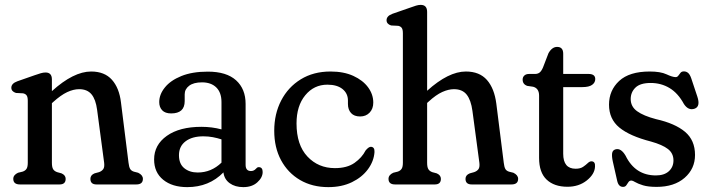

<svg xmlns="http://www.w3.org/2000/svg" viewBox="-20 -757 2914 788"><path d="M193 -431V-383Q282 -463.5 354 -463.5Q409 -463.5 439.2 -429.8Q469.5 -396 476.5 -336.5L507.5 -89Q509.5 -72 514 -64Q518.5 -56 529.5 -52.5L547 -48Q566.5 -38.5 566.5 -23Q566.5 0 539.5 0H376Q351 0 351 -23Q351 -38.5 368 -45.5L386.5 -50.5Q397.5 -54.5 403.5 -62.5Q409.5 -70.5 407.5 -88.5L378.5 -306.5Q373 -349 355.5 -370Q338 -391 305 -391Q281.5 -391 255.5 -378.8Q229.5 -366.5 198.5 -338.5L193 -333.5V-89Q193 -71 198 -62.8Q203 -54.5 214.5 -50.5L232.5 -45.5Q249.5 -38 249.5 -23Q249.5 0 224.5 0H62Q34.5 0 34.5 -23Q34.5 -39 54 -48L72.5 -52.5Q83.5 -56 88.8 -64Q94 -72 94 -89V-343.5Q94 -359 89.2 -365.5Q84.5 -372 74.5 -374L45.5 -375.5Q26.5 -381.5 26.5 -397Q26.5 -414.5 51.5 -423.5L121.5 -448Q137 -453.5 147.5 -456.5Q158 -459.5 167 -459.5Q193 -459.5 193 -431Z M612.5 -102.5Q612.5 -162.5 664.8 -199.5Q717 -236.5 806.5 -236.5Q850 -236.5 889 -226V-338Q889 -377 867.8 -398Q846.5 -419 809 -419Q774.5 -419 756.2 -405Q738 -391 738 -370V-342Q738 -291.5 682.5 -291.5Q658 -291.5 645.8 -304.2Q633.5 -317 633.5 -338Q633.5 -369.5 656.8 -398.2Q680 -427 724.5 -445Q769 -463 833 -463Q909.5 -463 948.8 -427.5Q988 -392 988 -330.5V-80.5Q988 -55 1010 -55Q1021.5 -55 1029.5 -63.5Q1032 -66.5 1035 -68.8Q1038 -71 1042 -71Q1058 -71 1058 -51Q1058 -28.5 1036.2 -8.8Q1014.5 11 978.5 11Q945 11 922.8 -5Q900.5 -21 897 -49.5Q838 11 748.5 11Q687 11 649.8 -19.2Q612.5 -49.5 612.5 -102.5ZM714.5 -120Q714.5 -84.5 736.2 -66.8Q758 -49 791.5 -49Q847 -49 889 -89.5V-185Q872 -190.5 853.5 -194Q835 -197.5 814.5 -197.5Q768.5 -197.5 741.5 -177Q714.5 -156.5 714.5 -120Z M1512 -336Q1512 -310.5 1497 -294.8Q1482 -279 1458 -279Q1433.5 -279 1420.8 -293Q1408 -307 1408 -330.5V-344.5Q1408 -373.5 1385.8 -391.5Q1363.5 -409.5 1323.5 -409.5Q1268.5 -409.5 1232.8 -366Q1197 -322.5 1197 -250.5Q1197 -162 1241.8 -114.5Q1286.5 -67 1354.5 -67Q1404.5 -67 1435 -88.5Q1465.5 -110 1480.5 -139.5Q1493 -154.5 1502 -154.5Q1518 -154 1517 -133Q1514.5 -95.5 1490.2 -62.5Q1466 -29.5 1424.2 -9.2Q1382.5 11 1327.5 11Q1261.5 11 1211.5 -18.2Q1161.5 -47.5 1133.5 -99.5Q1105.5 -151.5 1105.5 -220.5Q1105.5 -289.5 1134 -344.5Q1162.5 -399.5 1214.5 -431.5Q1266.5 -463.5 1336.5 -463.5Q1391 -463.5 1430.2 -445.5Q1469.5 -427.5 1490.8 -398.5Q1512 -369.5 1512 -336Z M1733 -708V-384.5Q1820.5 -463.5 1892 -463.5Q1948 -463.5 1978.5 -428.8Q2009 -394 2017 -331.5L2047.5 -89Q2049.5 -72 2053.8 -64Q2058 -56 2069 -52.5L2087 -48Q2106.5 -38.5 2106.5 -23Q2106.5 0 2079 0H1916Q1890.5 0 1890.5 -23Q1890.5 -38.5 1908 -45.5L1926 -50.5Q1937.5 -54.5 1943.5 -62.5Q1949.5 -70.5 1947.5 -88.5L1919 -301.5Q1913 -346.5 1895.2 -368.8Q1877.5 -391 1843 -391Q1821 -391 1795.2 -379.5Q1769.5 -368 1738.5 -339.5L1733 -334.5V-89Q1733 -71 1738 -62.8Q1743 -54.5 1754 -50.5L1772.5 -45.5Q1789.5 -38 1789.5 -23Q1789.5 0 1764.5 0H1601.5Q1574.5 0 1574.5 -23Q1574.5 -39 1594 -48L1612 -52.5Q1623 -56 1628.2 -64Q1633.5 -72 1633.5 -89V-620.5Q1633.5 -636 1628.8 -642.5Q1624 -649 1614.5 -651L1585 -652.5Q1566.5 -658.5 1566.5 -674Q1566.5 -691.5 1591 -700.5L1661.5 -725Q1677 -730.5 1687.2 -733.8Q1697.5 -737 1706.5 -737Q1733 -737 1733 -708Z M2168 -401 2144 -404.5Q2125 -411 2125 -430.5Q2125 -440.5 2132 -447Q2139 -453.5 2151.5 -453.5H2176Q2187 -453.5 2194.5 -459.2Q2202 -465 2208.5 -480L2231 -538.5Q2245.5 -564.5 2266.5 -564.5Q2291.5 -564.5 2291.5 -536.5V-453.5H2395.5Q2423 -453.5 2423 -432.5Q2423 -418 2410.2 -408.8Q2397.5 -399.5 2370 -399.5H2291.5V-126Q2291.5 -64.5 2342.5 -64.5Q2361.5 -64.5 2373 -72.2Q2384.5 -80 2392.2 -87.5Q2400 -95 2407.5 -95Q2424 -94.5 2422 -72.5Q2420.5 -42 2388 -16.2Q2355.5 9.5 2309 9.5Q2254.5 9.5 2223.5 -19.8Q2192.5 -49 2192.5 -109V-364.5Q2192.5 -394.5 2168 -401Z M2672 -37Q2706 -37 2725 -54.2Q2744 -71.5 2744 -98.5Q2744 -128 2721.2 -145.5Q2698.5 -163 2652 -176Q2564.5 -198.5 2522 -233.5Q2479.5 -268.5 2479.5 -327.5Q2479.5 -386 2521.2 -424.8Q2563 -463.5 2646.5 -463.5Q2691 -463.5 2715.5 -452Q2740 -440.5 2753 -440.5Q2759.5 -440.5 2763.8 -446.2Q2768 -452 2772.8 -458Q2777.5 -464 2787 -464Q2796.5 -464 2804 -457.8Q2811.5 -451.5 2817 -435.5L2842 -360.5Q2855.5 -320 2831 -311Q2805.5 -302 2787 -330Q2763 -374.5 2728.2 -395.5Q2693.5 -416.5 2650.5 -416.5Q2607.5 -416.5 2588 -397.5Q2568.5 -378.5 2568.5 -350.5Q2568.5 -319.5 2594.8 -300.5Q2621 -281.5 2672.5 -268Q2750.5 -250.5 2791.5 -216Q2832.5 -181.5 2832.5 -121Q2832.5 -64.5 2789.8 -27.2Q2747 10 2675 10Q2640 10 2619 3.5Q2598 -3 2587.2 -9.5Q2576.5 -16 2571.5 -16Q2563.5 -16 2559.2 -9.5Q2555 -3 2550.5 3.5Q2546 10 2537 10Q2518.5 10 2513 -15L2495 -94.5Q2490.5 -115 2492.2 -127.8Q2494 -140.5 2506 -144Q2528.5 -150.5 2547.5 -118Q2587 -37 2672 -37Z"/></svg>

Font: Fraunces 72pt SuperSoft
Style: Regular
Weight: 400
Version: Version 1.000;[b76b70a41]